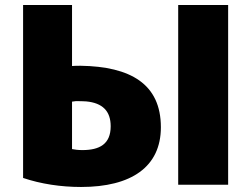

<svg xmlns="http://www.w3.org/2000/svg" viewBox="-20 -723 1001 765"><path d="M72 -703H267V-460C272 -461 295 -461 301 -461C499 -458 621 -389 621 -216C621 -58 503 22 303 22C223 22 143 10 72 -14ZM421 -220C421 -280 389 -313 323 -319C310 -320 296 -320 282 -320C277 -320 272 -318 267 -318V-129C277 -127 291 -125 308 -125C377 -125 421 -149 421 -220ZM889 13H690V-703H889Z"/></svg>

Font: Repo Black
Style: Regular
Weight: 900
Designer: Stefan Peev
Foundry: Context Ltd
Version: Version 1.502